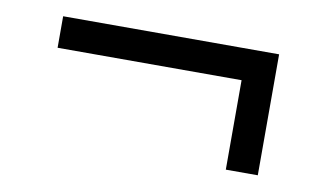

<svg xmlns="http://www.w3.org/2000/svg" viewBox="-41 -412 683 408"><g transform="rotate(10 300.0 -208.5)"><path d="M533 -78V-339H67V-271H464V-78Z"/></g></svg>

Font: IBMKR
Style: Regular
Weight: 400
Designer: Mike Abbink; Paul van der Laan; Pieter van Rosmalen; Wujin Sim; Chorong Kim; Dohee Lee;
Foundry: Sandoll Inc.
Version: Version 1.002